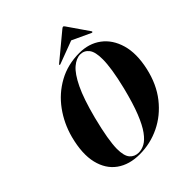

<svg xmlns="http://www.w3.org/2000/svg" viewBox="-245 -1050 1210 1210"><g transform="rotate(-45 360.0 -445.5)"><path d="M477 -711.5Q562 -711.5 622.8 -666.2Q683.5 -621 707.8 -537.5Q732 -454 706.5 -339.5Q681.5 -227.5 620 -149.5Q558.5 -71.5 474 -30.8Q389.5 10 295 10Q202.5 10 140.8 -34.2Q79 -78.5 58.5 -163.2Q38 -248 69.5 -369.5Q95 -465.5 151.5 -543Q208 -620.5 290.8 -666Q373.5 -711.5 477 -711.5ZM299 -2Q325.5 -2 352.8 -16.8Q380 -31.5 408 -69.8Q436 -108 463.5 -177Q491 -246 518 -354Q536.5 -429.5 545 -484.8Q553.5 -540 553.5 -578Q554 -644.5 531.8 -672.8Q509.5 -701 474.5 -701Q439.5 -701 402.5 -669.8Q365.5 -638.5 329 -563Q292.5 -487.5 258 -354Q237 -271 227.2 -213.2Q217.5 -155.5 217 -117Q217 -53.5 239.2 -27.8Q261.5 -2 299 -2ZM344 -746Q337.5 -743.5 335.5 -745.5Q333.5 -748 338 -752.5L507.5 -893Q516.5 -901 521.5 -901Q527 -901 532 -893L629 -752.5Q632 -748 627.5 -745.5Q625.5 -743.5 620.5 -746L497 -803.5Z"/></g></svg>

Font: Fraunces 144pt
Style: Bold Italic
Weight: 700
Italic angle: -16°
Version: Version 1.000;[b76b70a41]